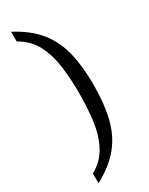

<svg xmlns="http://www.w3.org/2000/svg" viewBox="-223 -739 734 943"><g transform="rotate(-30 144.0 -267.5)"><path d="M252 -268Q252 -163 232.5 -83Q213 -3 165 56.5Q117 116 31 162V107Q93 72 122.5 14Q152 -44 161 -116.5Q170 -189 170 -268Q170 -347 161 -419Q152 -491 122.5 -549Q93 -607 31 -642V-697Q117 -652 165 -592.5Q213 -533 232.5 -453.5Q252 -374 252 -268Z"/></g></svg>

Font: Lisu Bosa ExtraLight
Style: Regular
Weight: 200
Designer: David Morse, Annie Olsen, Victor Gaultney, Frank Grießhammer (Latin)
Foundry: SIL International
Version: Version 2.000